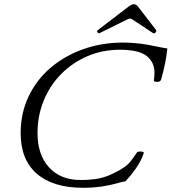

<svg xmlns="http://www.w3.org/2000/svg" viewBox="-20 -878 814 911"><path d="M373 13Q232 13 155 -53.5Q78 -120 78 -246Q78 -341 115.5 -420Q153 -499 219.5 -556Q286 -613 374.5 -644.5Q463 -676 564 -676Q590 -676 620 -673.5Q650 -671 679 -666Q691 -664 719.5 -658Q748 -652 774 -648Q770 -610 762.5 -573.5Q755 -537 744 -499Q739 -489 724.5 -489.5Q710 -490 710 -496Q711 -503 712 -513.5Q713 -524 713 -533Q713 -583 675.5 -612.5Q638 -642 549 -642Q466 -642 395 -611.5Q324 -581 270.5 -527Q217 -473 187.5 -401Q158 -329 158 -246Q158 -144 212.5 -84Q267 -24 363 -24Q413 -24 450 -31.5Q487 -39 525 -59Q578 -84 600 -113Q622 -142 630 -155Q632 -158 640.5 -159Q649 -160 656.5 -158Q664 -156 662 -151Q649 -113 624.5 -78.5Q600 -44 576 -18Q568 -17 552.5 -13Q537 -9 522 -5Q501 1 462 7Q423 13 373 13ZM453 -721Q448 -718 443 -724.5Q438 -731 444 -735L593 -849Q605 -858 616 -858Q625 -858 633 -849L721 -735Q724 -731 718 -724Q712 -717 706 -721L611 -784Q603 -790 597 -790Q592 -790 580 -784Z"/></svg>

Font: Junicode SmExp
Style: Italic
Weight: 400
Width: 6
Italic angle: -11°
Designer: Peter S. Baker
Version: Version 2.205; ttfautohint (v1.8.4)